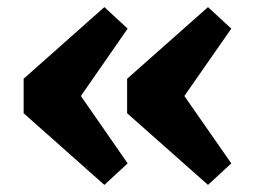

<svg xmlns="http://www.w3.org/2000/svg" viewBox="-20 -531 718 540"><path d="M339 -71.5 273.5 -11 46.5 -212.5V-309.5L273.5 -511L339 -450.5L207.5 -261ZM630.5 -71.5 565 -11 337.5 -212.5V-309.5L565 -511L630.5 -450.5L498.5 -261Z"/></svg>

Font: Newsreader 6pt SemiBold
Style: Regular
Weight: 600
Designer: Hugues Gentile
Foundry: Production Type
Version: Version 1.003; ttfautohint (v1.8.3)